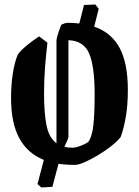

<svg xmlns="http://www.w3.org/2000/svg" viewBox="-20 -719 615 850"><path d="M190 -530Q184 -480 179.5 -423Q175 -366 175 -305Q175 -218 186 -163.5Q197 -109 230 -85V-538Q230 -547 236 -566.5Q242 -586 251 -609Q256 -612 265 -615Q274 -618 279 -618Q307 -618 331 -615L352 -697L402 -699L417 -680L397 -601Q473 -575 509.5 -507Q546 -439 546 -321Q546 -252 536.5 -199Q527 -146 514 -112Q499 -93 471.5 -71.5Q444 -50 413 -31.5Q382 -13 354.5 -1Q327 11 312 11Q272 11 239 6L212 108L163 111L146 96L174 -11Q102 -40 65.5 -107Q29 -174 29 -285Q29 -346 37 -395.5Q45 -445 59 -478Q72 -496 97.5 -517Q123 -538 153 -558ZM283 -114Q283 -109 278 -97Q273 -85 265 -69Q282 -65 302 -65Q311 -65 325.5 -69.5Q340 -74 353.5 -80.5Q367 -87 372 -92Q388 -116 393.5 -166Q399 -216 399 -302Q399 -426 374.5 -482.5Q350 -539 283 -541Z"/></svg>

Font: Grenze Gotisch
Style: Bold
Weight: 700
Designer: Renata Polastri
Foundry: Omnibus-Type
Version: Version 1.001